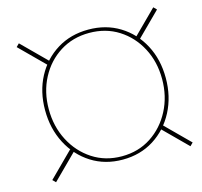

<svg xmlns="http://www.w3.org/2000/svg" viewBox="-89 -739 818 779"><g transform="rotate(-15 320.0 -350.0)"><path d="M618.5 -642 631 -629.5 529 -528 516.5 -540.5ZM618.5 -58.5 516.5 -160 529 -172.5 631 -71ZM54 -642 156 -540.5 143.5 -528 41.5 -629.5ZM54 -58.5 41.5 -71 143.5 -172.5 156 -160ZM340 -77Q266 -77 208.8 -113.2Q151.5 -149.5 119 -212Q86.5 -274.5 86.5 -352Q86.5 -430 119 -491.2Q151.5 -552.5 208.8 -587.8Q266 -623 340 -623Q414 -623 471.2 -587.8Q528.5 -552.5 561 -491.2Q593.5 -430 593.5 -352Q593.5 -274.5 561 -212Q528.5 -149.5 471.2 -113.2Q414 -77 340 -77ZM340 -91Q409.5 -91 463 -126Q516.5 -161 547.2 -220.2Q578 -279.5 578 -352Q578 -424.5 547.2 -482.8Q516.5 -541 463 -575Q409.5 -609 340 -609Q271 -609 217.2 -575Q163.5 -541 132.8 -482.8Q102 -424.5 102 -352Q102 -279.5 132.8 -220.2Q163.5 -161 217.2 -126Q271 -91 340 -91Z"/></g></svg>

Font: Epilogue Thin
Style: Regular
Weight: 250
Designer: Tyler Finck
Foundry: Etcetera Type Co
Version: Version 2.111